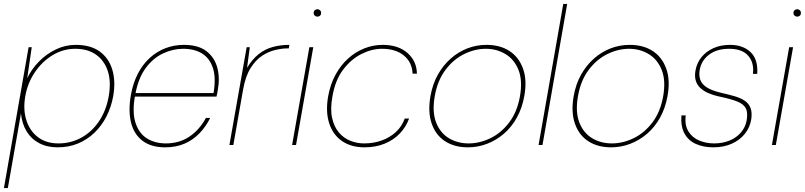

<svg xmlns="http://www.w3.org/2000/svg" viewBox="-31 -740 4108 980"><path d="M-11 220 115 -499H131L108 -341Q130 -387 167.5 -425.5Q205 -464 253.5 -487.5Q302 -511 355 -511Q431 -511 477.5 -477.5Q524 -444 542 -385Q560 -326 547 -250Q537 -194 512.5 -146Q488 -98 451 -62.5Q414 -27 367 -7.5Q320 12 263 12Q209 12 168.5 -9.5Q128 -31 104.5 -70Q81 -109 76 -161L9 220ZM267 -8Q330 -8 383.5 -37Q437 -66 474 -120.5Q511 -175 524 -249Q537 -324 519 -378Q501 -432 458.5 -461.5Q416 -491 353 -491Q292 -491 238.5 -459Q185 -427 147.5 -372Q110 -317 98 -249Q86 -180 104 -125Q122 -70 164 -39Q206 -8 267 -8Z M812 12Q741 12 697 -21Q653 -54 638 -114Q623 -174 637 -255Q648 -316 672.5 -363.5Q697 -411 733 -444Q769 -477 813.5 -494Q858 -511 907 -511Q981 -511 1022.5 -479Q1064 -447 1078 -395Q1092 -343 1081 -282Q1080 -272 1078 -265Q1076 -258 1074 -247H647L650 -265H1059Q1072 -342 1056 -392Q1040 -442 1001 -466.5Q962 -491 904 -491Q852 -491 801.5 -467.5Q751 -444 713 -393Q675 -342 660 -260L658 -251Q643 -166 661 -112Q679 -58 720 -33Q761 -8 816 -8Q884 -8 935.5 -42.5Q987 -77 1020 -138H1042Q1020 -94 987.5 -60Q955 -26 911.5 -7Q868 12 812 12Z M1140 0 1228 -499H1244L1230 -394Q1257 -438 1289 -463.5Q1321 -489 1360.5 -500Q1400 -511 1446 -511L1443 -493H1436Q1409 -493 1374.5 -485Q1340 -477 1307 -455.5Q1274 -434 1248 -392.5Q1222 -351 1210 -284L1160 0Z M1460 0 1548 -499H1568L1480 0ZM1589 -655Q1582 -655 1576 -660Q1570 -665 1570 -674Q1570 -683 1576 -688Q1582 -693 1589 -693Q1596 -693 1602 -688Q1608 -683 1608 -674Q1608 -665 1602.5 -660Q1597 -655 1589 -655Z M1829 12Q1762 12 1715.5 -19.5Q1669 -51 1649.5 -110Q1630 -169 1644 -249Q1655 -310 1681.5 -358.5Q1708 -407 1745.5 -441Q1783 -475 1828.5 -493Q1874 -511 1922 -511Q2002 -511 2049 -469.5Q2096 -428 2097 -364H2075Q2072 -423 2030 -457Q1988 -491 1919 -491Q1867 -491 1814 -464.5Q1761 -438 1720.5 -384.5Q1680 -331 1666 -249Q1654 -184 1664 -138.5Q1674 -93 1698.5 -64Q1723 -35 1757 -21.5Q1791 -8 1827 -8Q1876 -8 1917.5 -23Q1959 -38 1989.5 -66Q2020 -94 2035 -135H2057Q2042 -93 2010.5 -59.5Q1979 -26 1933 -7Q1887 12 1829 12Z M2357 12Q2289 12 2241 -19Q2193 -50 2172.5 -109Q2152 -168 2166 -249Q2177 -311 2204 -359Q2231 -407 2269.5 -441Q2308 -475 2354.5 -493Q2401 -511 2452 -511Q2521 -511 2569 -480Q2617 -449 2638.5 -390Q2660 -331 2645 -249Q2634 -188 2607 -139.5Q2580 -91 2541 -57.5Q2502 -24 2455 -6Q2408 12 2357 12ZM2361 -8Q2417 -8 2472 -34.5Q2527 -61 2568 -115Q2609 -169 2623 -249Q2637 -329 2615.5 -383Q2594 -437 2549 -464Q2504 -491 2449 -491Q2393 -491 2338 -464Q2283 -437 2242.5 -383Q2202 -329 2188 -249Q2174 -169 2195 -115Q2216 -61 2260.5 -34.5Q2305 -8 2361 -8Z M2718 0 2844 -720H2864L2738 0Z M3088 12Q3020 12 2972 -19Q2924 -50 2903.5 -109Q2883 -168 2897 -249Q2908 -311 2935 -359Q2962 -407 3000.5 -441Q3039 -475 3085.5 -493Q3132 -511 3183 -511Q3252 -511 3300 -480Q3348 -449 3369.5 -390Q3391 -331 3376 -249Q3365 -188 3338 -139.5Q3311 -91 3272 -57.5Q3233 -24 3186 -6Q3139 12 3088 12ZM3092 -8Q3148 -8 3203 -34.5Q3258 -61 3299 -115Q3340 -169 3354 -249Q3368 -329 3346.5 -383Q3325 -437 3280 -464Q3235 -491 3180 -491Q3124 -491 3069 -464Q3014 -437 2973.5 -383Q2933 -329 2919 -249Q2905 -169 2926 -115Q2947 -61 2991.5 -34.5Q3036 -8 3092 -8Z M3610 12Q3560 12 3521.5 -5Q3483 -22 3463 -58Q3443 -94 3447 -151H3469Q3463 -101 3483 -69Q3503 -37 3538.5 -22.5Q3574 -8 3614 -8Q3657 -8 3692.5 -22.5Q3728 -37 3751 -64Q3774 -91 3780 -125Q3787 -166 3775.5 -187.5Q3764 -209 3733 -221.5Q3702 -234 3651 -245Q3611 -253 3584 -265Q3557 -277 3541 -293.5Q3525 -310 3519.5 -331.5Q3514 -353 3519 -381Q3526 -420 3550 -449Q3574 -478 3611 -494.5Q3648 -511 3695 -511Q3761 -511 3800 -474Q3839 -437 3834 -363H3812Q3819 -420 3788 -455.5Q3757 -491 3691 -491Q3627 -491 3587.5 -460.5Q3548 -430 3540 -381Q3536 -356 3543 -334Q3550 -312 3575 -295Q3600 -278 3651 -266Q3687 -258 3718 -249Q3749 -240 3770 -226Q3791 -212 3800 -188.5Q3809 -165 3803 -128Q3796 -88 3770 -56Q3744 -24 3703 -6Q3662 12 3610 12Z M3909 0 3997 -499H4017L3929 0ZM4038 -655Q4031 -655 4025 -660Q4019 -665 4019 -674Q4019 -683 4025 -688Q4031 -693 4038 -693Q4045 -693 4051 -688Q4057 -683 4057 -674Q4057 -665 4051.5 -660Q4046 -655 4038 -655Z"/></svg>

Font: DM Sans 20pt Thin
Style: Italic
Weight: 250
Italic angle: -10°
Version: Version 4.004;gftools[0.9.30]